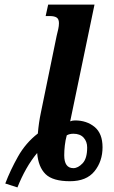

<svg xmlns="http://www.w3.org/2000/svg" viewBox="-20 -780 498 837"><path d="M3 20Q25 -38 58.5 -97.5Q92 -157 145 -198Q149 -246 158 -288L227 -624Q231 -640 234 -653.5Q237 -667 237 -679Q237 -697 227 -703.5Q217 -710 197 -710H179L190 -760H392L286 -251Q295 -255 307 -255Q358 -255 392.5 -226.5Q427 -198 427 -138Q427 -77 392 -33.5Q357 10 285 10Q210 10 178.5 -21Q147 -52 142 -113Q116 -82 94.5 -44Q73 -6 56 37ZM300 -47Q320 -47 340 -68Q360 -89 360 -137Q360 -163 344.5 -180Q329 -197 300 -197Q283 -197 271 -190Q265 -168 262.5 -145.5Q260 -123 260 -103Q260 -47 300 -47Z"/></svg>

Font: Noto Serif ExtraCondensed
Style: Bold Italic
Weight: 700
Width: 2
Italic angle: -12°
Designer: Monotype Design Team
Foundry: Monotype Imaging Inc.
Version: Version 2.013; ttfautohint (v1.8.4.7-5d5b)